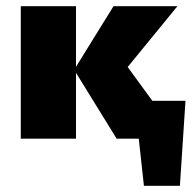

<svg xmlns="http://www.w3.org/2000/svg" viewBox="-20 -447 633 619"><path d="M444 152 414 -122H578L560 152ZM407 -122H491V0H407ZM356 0 219 -222 346 -427H552L345 -174V-295L560 0ZM47 0V-427H225V0Z"/></svg>

Font: Ysabeau Office Black
Style: Regular
Weight: 900
Designer: Christian Thalmann (Catharsis Fonts)
Version: Version 2.001;gftools[0.9.30]; featfreeze: tnum,lnum,ss02